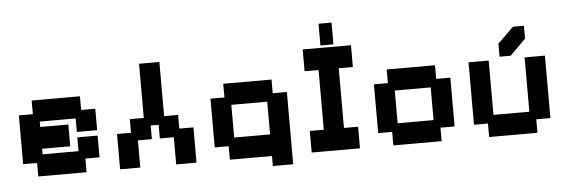

<svg xmlns="http://www.w3.org/2000/svg" viewBox="-53 -960 3547 1204"><g transform="rotate(-5 1720.5 -358.0)"><path d="M149 11V-74H61V-381H149V-467H453V-381H542V-246H414V-331H188V-297H365V-160H188V-125H414V-212H542V-75H453V11Z M664 11V-211H752V-297H840V-638H968V-297H1056V-211H1145V11H1017V-160H929V-246H879V-160H791V11Z M1620 74V11H1355V-74H1267V-381H1355V-467H1659V-381H1748V74ZM1394 -125H1620V-331H1394Z M1870 11V-125H1958V-501H1870V-638H2174V-501H2085V-125H2174V11ZM1983 -653V-790H2065V-653Z M2384 11V-74H2296V-381H2384V-467H2688V-381H2777V-74H2688V11ZM2423 -125H2649V-331H2423Z M2987 11V-74H2899V-467H3026V-125H3252V-467H3380V-74H3291V11ZM3096 -485V-567L3196 -665H3265V-584L3166 -485Z"/></g></svg>

Font: Pixelify Sans
Style: Bold
Weight: 700
Designer: Stefie Justprince
Foundry: Typecalism Foundryline
Version: Version 1.000